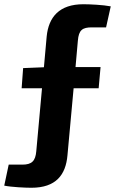

<svg xmlns="http://www.w3.org/2000/svg" viewBox="-55 -722 553 905"><path d="M445 -593 467 -692C432 -699 368 -702 338 -702C225 -702 174 -642 165 -550L152 -405L54 -401L47 -306H143L116 -9C112 37 95 54 50 54H-14L-35 153C-1 160 64 163 93 163C209 163 255 102 263 10L292 -306H410L419 -406H301L312 -530C316 -581 334 -593 378 -593Z"/></svg>

Font: SnT
Style: Bold
Weight: 700
Designer: Natanael Gama
Version: Version 1.001;PS 001.001;hotconv 1.0.70;makeotf.lib2.5.58329